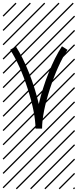

<svg xmlns="http://www.w3.org/2000/svg" viewBox="-23 -978 577 1424"><path d="M436.5 -634.8 477.5 -608.4Q404.3 -495.6 346.7 -317.1Q289.1 -138.7 289.1 -24.4H240.2Q240.2 -138.7 183.1 -317.1Q126 -495.6 52.7 -608.4L93.8 -634.8Q146.5 -553.7 192.4 -437.5Q238.3 -321.3 264.6 -206.5Q291 -320.8 337.2 -437Q383.3 -553.2 436.5 -634.8ZM526.9 410.6 533.7 417.5 525.4 425.8 518.6 418.9ZM526.9 304.7 533.7 311.5 419.4 425.8 412.6 418.9ZM526.9 198.7 533.7 205.6 313.5 425.8 306.6 418.9ZM526.9 92.3 533.7 99.1 207.5 425.8 200.7 418.9ZM526.9 -13.2 533.7 -6.3 101.6 425.8 94.7 418.9ZM526.9 -119.1 533.7 -112.3 3.4 418 -3.4 411.1ZM526.9 -225.6 533.7 -218.8 3.4 311.5 -3.4 304.7ZM526.9 -331.5 533.7 -324.7 3.4 205.6 -3.4 198.7ZM526.9 -438 533.7 -431.2 3.4 99.1 -3.4 92.3ZM526.9 -543.5 533.7 -536.6 3.4 -6.3 -3.4 -13.2ZM526.9 -649.4 533.7 -642.6 3.4 -112.3 -3.4 -119.1ZM526.9 -755.9 533.7 -749 3.4 -218.8 -3.4 -225.6ZM526.9 -861.8 533.7 -855 3.4 -324.7 -3.4 -331.5ZM516.6 -958 523.4 -951.2 3.4 -431.2 -3.4 -438ZM411.1 -958 418 -951.2 3.4 -536.6 -3.4 -543.5ZM305.2 -958 312 -951.2 3.4 -642.6 -3.4 -649.4ZM198.7 -958 205.6 -951.2 3.4 -749 -3.4 -755.9ZM92.3 -958 99.1 -951.2 3.4 -855 -3.4 -861.8Z"/></svg>

Font: AzarMehrMSRS2
Style: Regular
Weight: 1
Designer: Amin Abedi
Version: Version 1.00